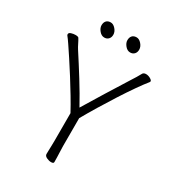

<svg xmlns="http://www.w3.org/2000/svg" viewBox="-206 -984 1011 1112"><g transform="rotate(30 300.0 -428.0)"><path d="M388 -770Q405 -770 415.5 -781Q426 -792 426 -810Q426 -830 410.5 -847.5Q395 -865 378 -865Q359 -865 349 -854Q339 -843 339 -824Q339 -806 354 -788Q369 -770 388 -770ZM215 -770Q232 -770 242.5 -781Q253 -792 253 -810Q253 -830 237.5 -847.5Q222 -865 205 -865Q186 -865 176 -854Q166 -843 166 -824Q166 -806 181 -788Q196 -770 215 -770ZM265 -293V-108Q265 -96 264.5 -78Q264 -60 263.5 -43.5Q263 -27 263 -19Q263 -6 279 1.5Q295 9 309 9Q326 9 326 -1Q326 -13 325.5 -33Q325 -53 324 -74Q323 -95 323 -107V-293Q350 -341 384 -397Q418 -453 453 -507.5Q488 -562 519.5 -607Q551 -652 573 -679Q575 -683 575 -684Q575 -692 560.5 -700Q546 -708 532 -708Q516 -708 510 -698Q502 -683 492 -666.5Q482 -650 469 -630Q423 -557 380.5 -488.5Q338 -420 294 -347Q255 -418 209 -492Q163 -566 120 -632Q111 -646 102.5 -663.5Q94 -681 86 -694Q82 -700 64 -700Q50 -700 36 -695.5Q22 -691 22 -681Q22 -675 27 -670Q34 -662 53 -634Q72 -606 99 -565Q126 -524 156 -476.5Q186 -429 214.5 -381.5Q243 -334 265 -293Z"/></g></svg>

Font: Klee One
Style: Regular
Weight: 400
Designer: Fontworks Inc.
Foundry: Fontworks Inc.
Version: Version 1.100